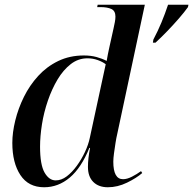

<svg xmlns="http://www.w3.org/2000/svg" viewBox="-20 -780 815 810"><path d="M627 -613Q646 -649 661 -685Q676 -721 689 -760H775L773 -750Q758 -729 735 -702.5Q712 -676 686 -649Q660 -622 636 -600H625ZM166 10Q100 10 66 -41.5Q32 -93 32 -177Q32 -221 44.5 -272Q57 -323 81 -371.5Q105 -420 141 -459.5Q177 -499 225.5 -522.5Q274 -546 334 -546Q363 -546 387 -539.5Q411 -533 430 -523Q432 -536 435 -550.5Q438 -565 441 -579L459 -660Q462 -674 464.5 -686.5Q467 -699 467 -710Q467 -734 450 -742Q433 -750 404 -750H390L392 -760H591L474 -212Q471 -200 467.5 -178Q464 -156 461 -134Q458 -112 458 -98Q458 -24 499 -24Q516 -24 536.5 -34.5Q557 -45 575 -58L580 -50Q556 -29 516 -9.5Q476 10 435 10Q396 10 373.5 -12.5Q351 -35 351 -76Q351 -111 360 -156H357Q323 -72 274.5 -31Q226 10 166 10ZM215 -19Q239 -19 261.5 -36Q284 -53 304 -80.5Q324 -108 338.5 -139Q353 -170 359 -199L426 -509Q413 -519 392.5 -526.5Q372 -534 349 -534Q310 -534 278.5 -509.5Q247 -485 223 -445Q199 -405 182 -355.5Q165 -306 157 -255.5Q149 -205 149 -161Q149 -85 168 -52Q187 -19 215 -19Z"/></svg>

Font: Noto Serif Display Medium
Style: Italic
Weight: 500
Italic angle: -12°
Designer: Monotype Design Team
Foundry: Monotype Imaging Inc.
Version: Version 2.009